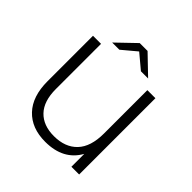

<svg xmlns="http://www.w3.org/2000/svg" viewBox="-225 -1060 1246 1246"><g transform="rotate(45 397.5 -437.5)"><path d="M392 -840 293 -757H227L356 -881H428L557 -757H491ZM607 -700H681V0H610V-118Q541 6 375 6Q250 6 179 -69Q108 -144 108 -283V-700H182V-285Q182 -174 236.5 -117Q291 -60 389 -60Q492 -60 549.5 -120.5Q607 -181 607 -302Z"/></g></svg>

Font: Montserrat Alternates
Style: Regular
Weight: 400
Designer: Julieta Ulanovsky
Foundry: Julieta Ulanovsky
Version: Version 7.200;PS 007.200;hotconv 1.0.88;makeotf.lib2.5.64775